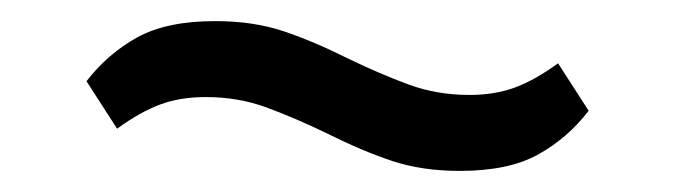

<svg xmlns="http://www.w3.org/2000/svg" viewBox="-20 -399 640 182"><path d="M416 -237Q380 -237 351.5 -246.5Q323 -256 289 -273Q260 -287 233 -297Q206 -307 175 -307Q151 -307 132 -300Q113 -293 91 -277L62 -322Q82 -348 110 -363.5Q138 -379 184 -379Q220 -379 248.5 -369.5Q277 -360 311 -343Q340 -329 367 -319Q394 -309 425 -309Q449 -309 468 -316Q487 -323 509 -339L538 -294Q518 -268 490 -252.5Q462 -237 416 -237Z"/></svg>

Font: IBM Plex Serif Medm
Style: Regular
Weight: 500
Designer: Mike Abbink, Paul van der Laan, Pieter van Rosmalen
Foundry: Bold Monday
Version: Version 3.001